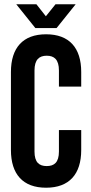

<svg xmlns="http://www.w3.org/2000/svg" viewBox="-20 -868 426 896"><path d="M255 -261V-161C255 -110 233 -93 198 -93C163 -93 141 -110 141 -161V-539C141 -590 163 -608 198 -608C233 -608 255 -590 255 -539V-464H359V-532C359 -645 303 -708 195 -708C87 -708 31 -645 31 -532V-168C31 -55 87 8 195 8C303 8 359 -55 359 -168V-261ZM56 -848 145 -737H244L333 -848H239L194 -792L150 -848Z"/></svg>

Font: Bebas Neue
Style: Bold
Weight: 700
Designer: Ryoichi Tsunekawa
Foundry: Ryoichi Tsunekawa
Version: Version 1.300